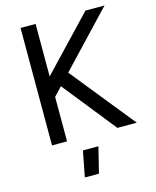

<svg xmlns="http://www.w3.org/2000/svg" viewBox="-143 -854 972 1197"><g transform="rotate(-15 343.5 -256.0)"><path d="M107 0ZM256 -342 204 -287V0H107V-758H204V-419L526 -758H649L322 -412L654 0H529ZM285 80H385L344 246H253Z"/></g></svg>

Font: Biryani
Style: Regular
Weight: 400
Designer: Dan Reynolds and Mathieu Réguer
Foundry: Dan Reynolds and Mathieu Réguer
Version: Version 1.004; ttfautohint (v1.1) -l 5 -r 5 -G 72 -x 0 -D la